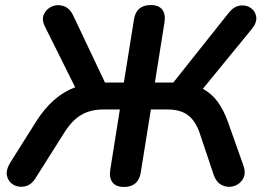

<svg xmlns="http://www.w3.org/2000/svg" viewBox="-20 -733 1054 761"><path d="M471 8Q440 8 426 -10Q412 -28 417 -60L455 -299H388Q338 -299 301 -277Q264 -255 232 -203L121 -27Q104 0 79.5 5.5Q55 11 34.5 0Q14 -11 8 -34.5Q2 -58 21 -89L123 -251Q188 -354 278 -387L159 -626Q144 -655 154 -676.5Q164 -698 186 -707.5Q208 -717 232 -709Q256 -701 270 -672L396 -406H471L511 -656Q520 -713 578 -713Q609 -713 623 -695Q637 -677 632 -645L594 -406H667L888 -684Q908 -708 932 -711Q956 -714 974 -701.5Q992 -689 995.5 -666.5Q999 -644 978 -618L784 -381Q819 -362 842.5 -330Q866 -298 883 -251L944 -79Q956 -46 943.5 -24.5Q931 -3 907.5 4.5Q884 12 861 1.5Q838 -9 827 -40L772 -204Q755 -254 725 -276.5Q695 -299 645 -299H578L538 -50Q529 8 471 8Z"/></svg>

Font: Nunito
Style: Bold Italic
Weight: 700
Italic angle: -9°
Designer: Vernon Adams
Foundry: Vernon Adams
Version: Version 3.601; ttfautohint (v1.8.2.53-6de2)